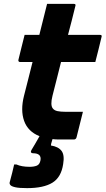

<svg xmlns="http://www.w3.org/2000/svg" viewBox="-20 -720 545 991"><path d="M408 -143Q391 -77 375 -11Q372 0 361 0H285Q267 0 251 -2Q247 11 244 22L243 31Q281 37 297.5 58.5Q314 80 306 127Q296 195 250.5 223Q205 251 120 251Q79 251 59 246.5Q39 242 33.5 235Q28 228 30 221Q37 195 43 171.5Q49 148 53 129H65Q92 141 133 141Q155 141 170 135Q185 129 189 107Q195 71 150 71Q143 71 140.5 66.5Q138 62 142 55Q152 39 162.5 20.5Q173 2 184 -17Q124 -41 104.5 -96Q85 -151 104 -226Q115 -269 126 -312.5Q137 -356 148 -400H83Q78 -400 76 -403.5Q74 -407 75 -411Q83 -446 91 -476Q99 -506 107 -540H183Q187 -557 191.5 -574Q196 -591 200 -608Q206 -631 211.5 -654Q217 -677 223 -700H361Q373 -700 369 -689Q360 -652 350.5 -614.5Q341 -577 331 -540H496Q508 -540 504 -529Q496 -495 488.5 -465Q481 -435 472 -400H295Q284 -356 273 -312.5Q262 -269 251 -226Q239 -178 252 -161Q260 -150 276.5 -146.5Q293 -143 317 -143Z"/></svg>

Font: Recursive Sn Lnr St XBd
Style: Italic
Weight: 800
Italic angle: -15°
Version: Version 1.079;hotconv 1.0.112;makeotfexe 2.5.65598; ttfautoh